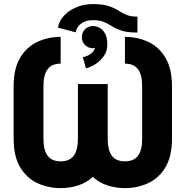

<svg xmlns="http://www.w3.org/2000/svg" viewBox="-20 -919 924 956"><path d="M664.3 -756.8V-836.1Q629.5 -836.1 608.3 -845.5Q587.2 -854.9 567.7 -867.4Q548.1 -879.9 519.8 -889.3Q491.5 -898.6 442.3 -898.6Q395.7 -898.6 358 -882Q320.3 -865.4 296.7 -838.8Q273 -812.1 268.8 -781.5L357.2 -757.9Q359.3 -772.9 369 -786.7Q378.8 -800.5 397.1 -809.5Q415.3 -818.6 442.3 -818.6Q477.3 -818.6 498.3 -809.3Q519.3 -800 538.9 -787.7Q558.4 -775.4 586.7 -766.1Q615 -756.8 664.3 -756.8ZM392.6 -634.3 407.8 -578.8Q427.9 -583 452.9 -598.2Q477.8 -613.5 496 -638.5Q514.3 -663.5 514.3 -696Q514.3 -732.7 502.7 -752.9Q491.1 -773.1 474.4 -781.2Q457.7 -789.3 442.3 -789.3L442.8 -734Q442.8 -734 449 -719.6Q455.3 -705.2 455.3 -696Q455.3 -670.2 435.8 -654.3Q416.4 -638.5 392.6 -634.3ZM387.6 -734Q387.6 -710.9 403.4 -694.9Q419.2 -678.9 442.3 -678.9Q465.5 -678.9 481.3 -694.9Q497.2 -710.9 497.2 -734Q497.2 -757.2 481.2 -773.2Q465.1 -789.3 442.3 -789.3Q419.2 -789.3 403.4 -773.2Q387.6 -757.2 387.6 -734ZM282 -735.4V-602.1Q260.4 -602.1 244.3 -595.5Q228.3 -588.9 217.6 -575Q206.9 -561.1 201.6 -539.8Q196.3 -518.5 196.3 -489.3V-228.5Q196.3 -199.3 201.6 -178Q206.9 -156.6 217.7 -142.8Q228.5 -128.9 244.5 -122.3Q260.5 -115.6 282.2 -115.6Q311 -115.6 330.1 -127.6Q349.1 -139.6 358.5 -164.6Q367.9 -189.6 367.9 -228.5V-500.4H516.3V-228.5Q516.3 -189.6 525.7 -164.6Q535.1 -139.6 554.1 -127.6Q573.1 -115.6 602 -115.6Q623.6 -115.6 639.6 -122.3Q655.7 -128.9 666.5 -142.8Q677.2 -156.6 682.6 -178Q687.9 -199.3 687.9 -228.5V-489.3Q687.9 -518.5 682.6 -539.8Q677.2 -561.1 666.6 -575Q655.9 -588.9 639.8 -595.5Q623.8 -602.1 602.1 -602.1V-735.4Q665 -735.4 718.3 -710.4Q771.6 -685.5 804 -631.3Q836.3 -577.1 836.3 -489.3V-228.5Q836.3 -140.6 804 -86.4Q771.6 -32.2 718.2 -7.3Q664.8 17.6 602 17.6Q556.2 17.6 515 4.2Q473.8 -9.3 442.1 -38.1Q410.8 -9.3 369.4 4.2Q328 17.6 282.2 17.6Q219.3 17.6 166 -7.3Q112.6 -32.2 80.2 -86.4Q47.9 -140.6 47.9 -228.5V-489.3Q47.9 -577.1 80.2 -631.3Q112.6 -685.5 165.9 -710.4Q219.1 -735.4 282 -735.4Z"/></svg>

Font: Giphurs SC
Style: Regular
Weight: 400
Version: Version 0.920